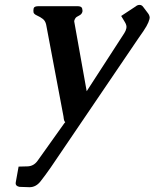

<svg xmlns="http://www.w3.org/2000/svg" viewBox="-20 -490 641 796"><path d="M119.6 -455.6Q121.6 -464.4 140.6 -464.4H300.8Q318.4 -464.4 320.6 -454.8Q322.8 -445.3 321.8 -441.9Q319.3 -430.7 307.6 -425.3Q295.9 -419.9 292.5 -414.3Q289.1 -408.7 288.1 -404.8Q287.1 -400.9 288.6 -396L339.4 -111.8L495.6 -353Q501.5 -361.8 503.9 -373Q506.3 -384.3 498 -397.9L482.4 -423.8L542.5 -463.4Q549.8 -469.7 558.6 -469.7Q567.4 -469.7 573.2 -461.9L594.2 -434.1Q600.1 -425.8 600.6 -417Q600.6 -414.1 599.6 -410.6Q596.7 -398.4 587.2 -381.3Q577.6 -364.3 554.7 -332.5L189.5 205.6Q167 237.8 147.9 262Q128.9 286.1 102.5 286.1L61 284.7Q44.9 281.7 44.9 270Q44.9 268.1 45.4 265.6L57.1 200.7L94.7 199.7Q119.6 198.7 135.3 177.2L248 19Q250 19 250 18.1Q250.5 16.6 248.5 14.2Q245.1 9.3 244.4 2.2Q243.7 -4.9 243.2 -7.3L171.4 -387.7Q168 -403.3 157.7 -411.4Q147.5 -419.4 133.8 -425.5Q120.1 -431.6 118.9 -439.2Q117.7 -446.8 119.6 -455.6Z"/></svg>

Font: Caudex
Style: Bold
Weight: 700
Italic angle: -13°
Version: Version 1.04